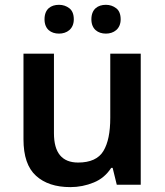

<svg xmlns="http://www.w3.org/2000/svg" viewBox="-20 -764 682 794"><path d="M164.1 -684.1C164.1 -643.6 190.4 -625 224.1 -625C255.9 -625 285.2 -643.6 285.2 -684.1C285.2 -705.1 278.8 -720.7 266.6 -730C254.4 -739.3 240.2 -744.1 224.1 -744.1C190.4 -744.1 164.1 -726.6 164.1 -684.1ZM357.9 -684.1C357.9 -643.6 384.8 -625 418 -625C449.7 -625 479 -643.6 479 -684.1C479 -705.1 472.7 -720.7 460.4 -730C448.2 -739.3 434.1 -744.1 418 -744.1C384.8 -744.1 357.9 -726.6 357.9 -684.1ZM436 -542V-276.9C436 -216.8 426.8 -171.4 407.7 -139.6C388.7 -107.9 353.5 -91.8 303.2 -91.8C236.3 -91.8 203.1 -132.3 203.1 -212.9V-542H77.1V-188C77.1 -118.7 94.2 -68.4 128.9 -37.1C163.1 -5.9 210.4 9.8 271 9.8C304.7 9.8 336.9 3.4 367.7 -9.3C397.9 -21.5 421.9 -42 439.9 -69.8H445.8L462.9 0H562V-542Z"/></svg>

Font: Noto Reveo Sans
Style: Regular
Weight: 600
Designer: Monotype Design Team
Foundry: Monotype Imaging Inc.
Version: Version 2.007